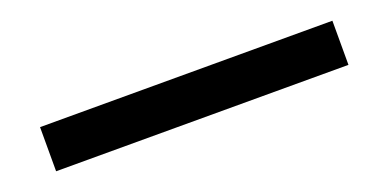

<svg xmlns="http://www.w3.org/2000/svg" viewBox="-17 -636 1034 511"><g transform="rotate(-20 500.0 -380.5)"><path d="M914 -443V-318H86V-443Z"/></g></svg>

Font: Murecho
Style: Bold
Weight: 700
Designer: Neil Summerour
Foundry: Positype
Version: Version 1.010; ttfautohint (v1.8.3)